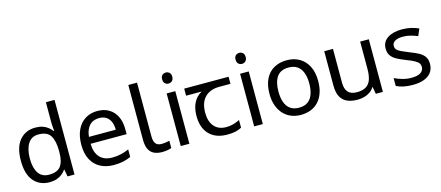

<svg xmlns="http://www.w3.org/2000/svg" viewBox="-52 -1319 4339 1889"><g transform="rotate(-15 2117.5 -375.0)"><path d="M275 10Q175 10 115 -59.5Q55 -129 55 -267Q55 -405 115.5 -475.5Q176 -546 276 -546Q318 -546 349 -535.5Q380 -525 403 -507Q426 -489 442 -467H448Q447 -480 444.5 -505.5Q442 -531 442 -546V-760H530V0H459L446 -72H442Q426 -49 403 -30.5Q380 -12 348.5 -1Q317 10 275 10ZM289 -63Q374 -63 408.5 -109.5Q443 -156 443 -250V-266Q443 -366 410 -419.5Q377 -473 288 -473Q217 -473 181.5 -416.5Q146 -360 146 -265Q146 -169 181.5 -116Q217 -63 289 -63Z M907 -546Q976 -546 1025.5 -516Q1075 -486 1101.5 -431.5Q1128 -377 1128 -304V-251H761Q763 -160 807.5 -112.5Q852 -65 932 -65Q983 -65 1022.5 -74.5Q1062 -84 1104 -102V-25Q1063 -7 1023 1.5Q983 10 928 10Q852 10 793.5 -21Q735 -52 702.5 -113.5Q670 -175 670 -264Q670 -352 699.5 -415Q729 -478 782.5 -512Q836 -546 907 -546ZM906 -474Q843 -474 806.5 -433.5Q770 -393 763 -321H1036Q1036 -367 1022 -401Q1008 -435 979.5 -454.5Q951 -474 906 -474Z M1422 10Q1378 10 1343.5 -4.5Q1309 -19 1289 -55.5Q1269 -92 1269 -157V-714H1358V-165Q1358 -117 1376.5 -93Q1395 -69 1435 -69Q1457 -69 1480.5 -72.5Q1504 -76 1517 -80V-6Q1503 1 1475.5 5.5Q1448 10 1422 10Z M1700 -536V0H1612V-536ZM1657 -737Q1677 -737 1692.5 -723.5Q1708 -710 1708 -681Q1708 -653 1692.5 -639Q1677 -625 1657 -625Q1635 -625 1620 -639Q1605 -653 1605 -681Q1605 -710 1620 -723.5Q1635 -737 1657 -737Z M2086 10Q1968 10 1903 -57Q1838 -124 1838 -245Q1838 -325 1867 -380.5Q1896 -436 1950 -465H1791V-537H2243V-465H2130Q2036 -465 1982.5 -411.5Q1929 -358 1929 -252Q1929 -165 1972 -114.5Q2015 -64 2095 -64Q2132 -64 2166 -73.5Q2200 -83 2232 -99V-21Q2203 -5 2168 2.5Q2133 10 2086 10Z M2448 -536V0H2360V-536ZM2405 -737Q2425 -737 2440.5 -723.5Q2456 -710 2456 -681Q2456 -653 2440.5 -639Q2425 -625 2405 -625Q2383 -625 2368 -639Q2353 -653 2353 -681Q2353 -710 2368 -723.5Q2383 -737 2405 -737Z M3084 -269Q3084 -202 3066.5 -150.5Q3049 -99 3016.5 -63Q2984 -27 2937.5 -8.5Q2891 10 2834 10Q2781 10 2736 -8.5Q2691 -27 2658 -63Q2625 -99 2606.5 -150.5Q2588 -202 2588 -269Q2588 -358 2618 -419.5Q2648 -481 2704 -513.5Q2760 -546 2837 -546Q2910 -546 2965.5 -513.5Q3021 -481 3052.5 -419.5Q3084 -358 3084 -269ZM2679 -269Q2679 -206 2695.5 -159.5Q2712 -113 2747 -88Q2782 -63 2836 -63Q2890 -63 2925 -88Q2960 -113 2976.5 -159.5Q2993 -206 2993 -269Q2993 -333 2976 -378Q2959 -423 2924.5 -447.5Q2890 -472 2835 -472Q2753 -472 2716 -418Q2679 -364 2679 -269Z M3671 -536V0H3599L3586 -71H3582Q3565 -43 3538 -25Q3511 -7 3479 1.5Q3447 10 3412 10Q3348 10 3304.5 -10.5Q3261 -31 3239 -74Q3217 -117 3217 -185V-536H3306V-191Q3306 -127 3335 -95Q3364 -63 3425 -63Q3485 -63 3519.5 -85.5Q3554 -108 3568.5 -151.5Q3583 -195 3583 -257V-536Z M4190 -148Q4190 -96 4164 -61Q4138 -26 4090 -8Q4042 10 3976 10Q3920 10 3879.5 1Q3839 -8 3808 -24V-104Q3840 -88 3885.5 -74.5Q3931 -61 3978 -61Q4045 -61 4075 -82.5Q4105 -104 4105 -140Q4105 -160 4094 -176Q4083 -192 4054.5 -208Q4026 -224 3973 -244Q3921 -264 3884 -284Q3847 -304 3827 -332Q3807 -360 3807 -404Q3807 -472 3862.5 -509Q3918 -546 4008 -546Q4057 -546 4099.5 -536.5Q4142 -527 4179 -510L4149 -440Q4115 -454 4078 -464Q4041 -474 4002 -474Q3948 -474 3919.5 -456.5Q3891 -439 3891 -409Q3891 -387 3904 -371.5Q3917 -356 3947.5 -341.5Q3978 -327 4029 -307Q4080 -288 4116 -268Q4152 -248 4171 -219.5Q4190 -191 4190 -148Z"/></g></svg>

Font: lguzrati85
Style: Book
Weight: 400
Designer: Jelle Bosma - Monotype Design Team, Universal Thirst
Foundry: Monotype Imaging Inc.
Version: Version 2.106